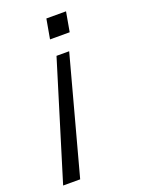

<svg xmlns="http://www.w3.org/2000/svg" viewBox="-135 -589 613 826"><g transform="rotate(-20 171.5 -176.0)"><path d="M7 174H85L229 -360H171ZM169 -436H259L275 -526H185Z"/></g></svg>

Font: Uncut Sans
Style: Italic
Weight: 400
Italic angle: -10°
Designer: Kasper Nordkvist
Foundry: Uncut Type
Version: Version 1.111;FEAKit 1.0